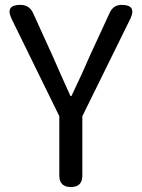

<svg xmlns="http://www.w3.org/2000/svg" viewBox="-20 -753 570 773"><path d="M504.9 -677.7Q433.6 -532.2 311.5 -285.2V-45.9Q311.5 0 265.6 0Q218.8 0 218.8 -45.9V-285.2L27.3 -675.8Q-1 -733.4 61.5 -733.4Q98.6 -733.4 113.3 -700.2L192.4 -526.4Q200.2 -508.8 224.6 -453.1Q249 -397.5 263.7 -366.2H267.6Q314.5 -463.9 340.8 -526.4L421.9 -702.1Q436.5 -733.4 469.7 -733.4Q531.2 -733.4 504.9 -677.7Z"/></svg>

Font: GenSenMaruGothic TW TTF Regular
Style: Regular
Weight: 400
Version: Version 1.301